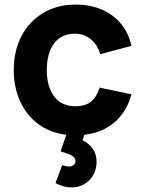

<svg xmlns="http://www.w3.org/2000/svg" viewBox="-20 -575 623 837"><path d="M414 -193 553 -164Q532.5 -87.5 479.5 -42Q426.5 3.5 348 12.5L340 36Q369.5 51 385.2 75Q401 99 401 131Q401 163 386.2 188.5Q371.5 214 346.8 228Q322 242 293 242Q256.5 242 222 223L251 145Q270.5 151 281 151Q293.5 151 301.2 144Q309 137 309 128Q309 112 293.2 103.2Q277.5 94.5 244 85L269 12.5Q198 4 146.2 -34.8Q94.5 -73.5 67.2 -134.5Q40 -195.5 40 -270Q40 -352 73.2 -416.8Q106.5 -481.5 167.8 -518.2Q229 -555 310 -555Q373 -555 423.8 -533.2Q474.5 -511.5 507.8 -470.8Q541 -430 553 -375L417 -339Q405 -380.5 375.5 -404.2Q346 -428 308 -428Q246 -428 215 -384.5Q184 -341 184 -270Q184 -197.5 216 -154.8Q248 -112 308 -112Q352 -112 376.8 -132Q401.5 -152 414 -193Z"/></svg>

Font: Hauora ExtraBold
Style: Regular
Weight: 800
Designer: Wayne Shih
Foundry: WCYS
Version: Version 1.001